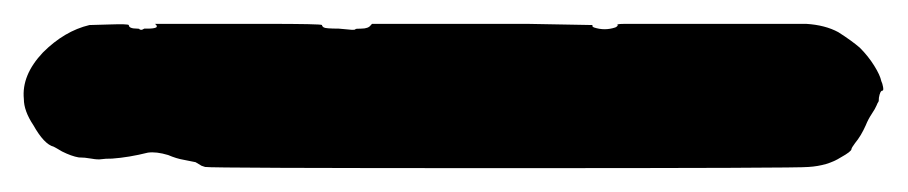

<svg xmlns="http://www.w3.org/2000/svg" viewBox="-101 212 761 161"><path d="M43 232Q56 232 65 232Q76 232 121 232Q169 232 169 233Q169 234 170.5 235Q172 236 183 236L194 237H195Q197 237 197 236.5Q197 236 202 236Q208 236 210 233L211 232H248Q285 232 341 232L396 233Q395 234 397 235Q406 238 415 235Q417 234 417 233Q416 233 417 232.5Q418 232 423 232Q429 232 499.5 232Q570 232 575 232Q591 233 602 239Q613 246 620 252Q627 259 632 267Q637 275 638 280Q639 282 639.5 285Q640 288 639 288Q637 288 636 294Q636 297 635.5 297.5Q635 298 634 300.5Q633 303 630 307.5Q627 312 625 317Q621 326 616 332Q613 336 613 337Q613 339 604 344Q593 351 577 352Q570 353 322.5 353Q75 353 71 352Q68 351 68 351L63 348Q58 347 53 346Q47 345 40 342Q30 339 23 340Q7 344 -7 345Q-13 345 -16 345.5Q-19 346 -24.5 345Q-30 344 -35 344Q-41 343 -49 339Q-54 336 -56 335Q-64 333 -73 317Q-81 305 -81 295Q-83 275 -65 256Q-47 238 -26 233Q-23 233 -8.5 232.5Q6 232 7 233Q7 236 14 236Q16 236 16 236.5Q16 237 18 237L20 236Q20 236 23 236Q28 236 30 235Q31 234 30 233L29 232Z"/></svg>

Font: TT2020 Style B
Style: Italic
Weight: 400
Italic angle: -15°
Version: Version 0.2.000